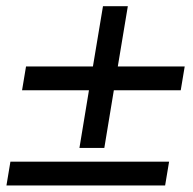

<svg xmlns="http://www.w3.org/2000/svg" viewBox="-22 -622 608 605"><path d="M228.3 -155.8 258.3 -337.5H47.5L60 -412.5H270.8L302.5 -602.5H380.8L349.2 -412.5H560L547.5 -337.5H336.7L306.7 -155.8ZM-1.7 -37.5 10.8 -112.5H510.8L498.3 -37.5Z"/></svg>

Font: Familjen Grotesk GF
Style: Italic
Weight: 400
Designer: Anders Wikstroem, Jonas Baeckman, Matilda Gysing, Kristian Moeller
Foundry: Familjen STHML AB
Version: Version 2.000; Beta; Release 4; Build 6